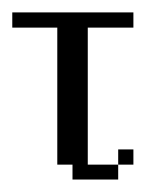

<svg xmlns="http://www.w3.org/2000/svg" viewBox="-68 -288 259 308"><path d="M121.6 -23.9V-48.3H146V-23.9ZM48.3 0V-23.9H23.9V-243.7H-48.3V-268.1H146V-243.7H72.8V-23.9H121.6V0Z"/></svg>

Font: FS Mondwest Regular
Style: Regular
Weight: 400
Designer: NZWStudios2024
Foundry: https://fontstruct.com
Version: Version 1.0